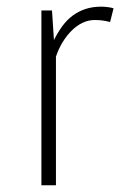

<svg xmlns="http://www.w3.org/2000/svg" viewBox="-20 -548 368 568"><path d="M305.7 -482.9Q295.9 -485.4 285.2 -487.1Q274.4 -488.8 260.3 -488.8Q241.7 -488.8 224.6 -480.7Q207.5 -472.7 192.6 -458Q177.7 -443.4 165.5 -423.6Q153.3 -403.8 145.5 -380.4V0H102.5V-517.1H133.8L139.6 -429.7Q150.9 -452.1 164.3 -470.5Q177.7 -488.8 194.6 -501.5Q211.4 -514.2 232.4 -521.2Q253.4 -528.3 279.8 -528.3Q288.1 -528.3 299.3 -526.9Q310.5 -525.4 315.9 -523.4Z"/></svg>

Font: Ufes Sans Thin
Style: Regular
Weight: 100
Designer: Ricardo Esteves & Thais Bronze
Foundry: ProDesignUfes - Ricardo Esteves, Thais Bronze (This is a derivative work, based on Roboto family, by Christian Robertson
Version: Version 2.0